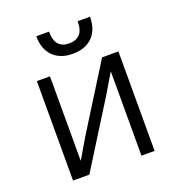

<svg xmlns="http://www.w3.org/2000/svg" viewBox="-128 -804 836 907"><g transform="rotate(-20 290.0 -350.0)"><path d="M429 -424 367 -320 167 0H85V-500H151V-75L213 -180L413 -500H495V0H429ZM290 -563Q227 -563 191 -599Q155 -635 155 -700H219Q219 -655 237.5 -635Q256 -615 290 -615Q325 -615 344 -635Q363 -655 363 -700H425Q425 -635 389 -599Q353 -563 290 -563Z"/></g></svg>

Font: Retni Sans
Style: Regular
Weight: 400
Designer: Vitaly Kuzmin
Foundry: ParaType Ltd.
Version: Version 1.00;March 2, 2019;FontCreator 11.5.0.2425 64-bit; t